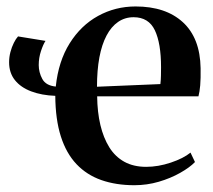

<svg xmlns="http://www.w3.org/2000/svg" viewBox="-20 -548 644 580"><path d="M386 11.5Q330.5 11.5 286.2 -4Q242 -19.5 211 -52.2Q180 -85 163.8 -136Q147.5 -187 147 -258.5Q106 -260 74.2 -272Q42.5 -284 25 -306Q7.5 -328 7.5 -360Q7.5 -375.5 11.5 -390.8Q15.5 -406 21.8 -418.5Q28 -431 34.5 -438L117.5 -424.5Q110.5 -414 103.8 -393.8Q97 -373.5 97 -351.5Q97 -329.5 107.8 -309.5Q118.5 -289.5 148.5 -286.5Q156.5 -363 190.5 -417.2Q224.5 -471.5 276.5 -500Q328.5 -528.5 389.5 -528.5Q480.5 -528.5 532.5 -480.8Q584.5 -433 586 -342Q586.5 -310.5 584.8 -290.2Q583 -270 579.5 -257H273.5Q274 -209.5 283.2 -170.5Q292.5 -131.5 310.2 -103Q328 -74.5 355.8 -59.2Q383.5 -44 421.5 -44Q458 -44 496 -56.8Q534 -69.5 555.5 -87L569 -58.5Q553 -42 524.2 -25.8Q495.5 -9.5 459.8 1Q424 11.5 386 11.5ZM273 -286 464.5 -294Q466 -307 466.2 -319.8Q466.5 -332.5 466.5 -345Q466.5 -417 447.8 -456.5Q429 -496 383.5 -496Q357.5 -496 336.8 -481.8Q316 -467.5 301.8 -440.5Q287.5 -413.5 280.2 -374.5Q273 -335.5 273 -286Z"/></svg>

Font: Merriweather 120pt SemiBold
Style: Regular
Weight: 600
Version: Version 2.100